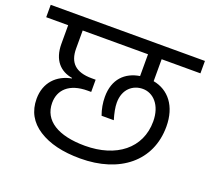

<svg xmlns="http://www.w3.org/2000/svg" viewBox="-148 -893 1114 1019"><g transform="rotate(20 408.5 -383.5)"><path d="M-27 -670H97V-565C97 -473 144 -425 212 -414V-411C131 -396 73 -338 73 -246C73 -176 103 -122 162 -84C221 -46 299 -27 398 -27C621 -27 771 -147 771 -342C771 -458 712 -530 625 -546V-670H844V-740H-27ZM158 -254C158 -327 209 -379 313 -379H333V-448H311C219 -448 179 -489 179 -568V-670H548V-547C467 -534 410 -480 410 -380C410 -346 416 -312 428 -279H497C486 -316 480 -347 480 -372C480 -449 530 -488 586 -488C644 -488 696 -437 696 -344C696 -192 575 -99 399 -99C247 -99 158 -154 158 -254Z"/></g></svg>

Font: Poppins
Style: Regular
Weight: 400
Designer: Ninad Kale (Devanagari), Jonny Pinhorn (Latin)
Foundry: Indian Type Foundry
Version: 4.004